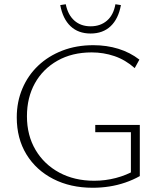

<svg xmlns="http://www.w3.org/2000/svg" viewBox="-20 -878 760 905"><path d="M417 7Q312 7 231 -34.5Q150 -76 104.5 -150.5Q59 -225 59 -325Q59 -398 85.5 -460.5Q112 -523 160 -568.5Q208 -614 274 -639.5Q340 -665 420 -665Q483 -665 538 -648Q593 -631 637 -597L615 -557Q571 -596 519.5 -613.5Q468 -631 412 -631Q320 -631 251 -592Q182 -553 144.5 -485.5Q107 -418 107 -330Q107 -240 147.5 -171.5Q188 -103 259.5 -64.5Q331 -26 424 -26Q476 -26 526 -39Q576 -52 619 -77L597 -48V-255H429V-289H639V-48Q607 -30 570.5 -17.5Q534 -5 495.5 1Q457 7 417 7ZM407 -720Q349 -720 312.5 -754.5Q276 -789 264 -854L290 -858Q300 -808 330.5 -781Q361 -754 407 -754Q453 -754 484 -780.5Q515 -807 524 -858L550 -854Q538 -789 501.5 -754.5Q465 -720 407 -720Z"/></svg>

Font: Ysabeau Infant ExtraLight
Style: Regular
Weight: 250
Designer: Christian Thalmann (Catharsis Fonts)
Version: Version 2.001;gftools[0.9.30]; featfreeze: ss01,ss02,lnum